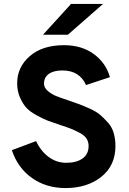

<svg xmlns="http://www.w3.org/2000/svg" viewBox="-20 -941 655 973"><path d="M340 -921H502L324 -765H198ZM312 12Q214 12 142 -39Q70 -90 40 -180L163 -226Q186 -176 226 -146Q266 -116 316 -116Q368 -116 398.5 -138Q429 -160 429 -201Q429 -222 419 -238Q409 -254 385 -267Q361 -280 342.5 -287.5Q324 -295 287 -307Q245 -321 223.5 -329Q202 -337 167 -356Q132 -375 114 -394.5Q96 -414 81.5 -446.5Q67 -479 67 -519Q67 -601 131 -656.5Q195 -712 304 -712Q394 -712 455.5 -667Q517 -622 537 -550L416 -510Q383 -584 296 -584Q252 -584 227.5 -566.5Q203 -549 203 -517Q203 -496 223 -479.5Q243 -463 264 -454.5Q285 -446 330 -431Q365 -419 384 -412Q403 -405 436 -390Q469 -375 487.5 -359Q506 -343 526.5 -320.5Q547 -298 556 -267.5Q565 -237 565 -201Q565 -102 493.5 -45Q422 12 312 12Z"/></svg>

Font: OVRPSS Recut ExtraBold
Style: Regular
Weight: 800
Designer: Giant Group
Foundry: Giant Group
Version: Version 1.001;hotconv 1.0.109;makeotfexe 2.5.65596